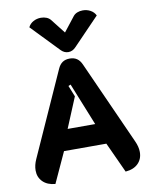

<svg xmlns="http://www.w3.org/2000/svg" viewBox="-103 -1053 905 1139"><g transform="rotate(-10 349.0 -484.0)"><path d="M35 -90Q35 -122 51 -157L277 -660Q288 -685 305.5 -697Q323 -709 349 -709Q375 -709 392.5 -697Q410 -685 421 -660L647 -157Q663 -122 663 -91Q663 -49 636 -22Q609 5 560 9L476 -174H221L137 9Q89 5 62 -22Q35 -49 35 -90ZM431 -300 328 -556 314 -550 341 -483 265 -300ZM418 -954Q427 -965 442 -971Q457 -977 475 -977Q500 -977 521 -965.5Q542 -954 552 -933L395 -770Q375 -748 349 -748Q323 -748 303 -770L146 -933Q156 -954 177 -965.5Q198 -977 223 -977Q241 -977 256 -971Q271 -965 280 -954L349 -866Z"/></g></svg>

Font: K2D ExtraBold
Style: Regular
Weight: 800
Designer: Katatrad Aksorn Co.,Ltd.
Foundry: Cadson Demak Co.,Ltd.
Version: Version 1.000; ttfautohint (v1.6)